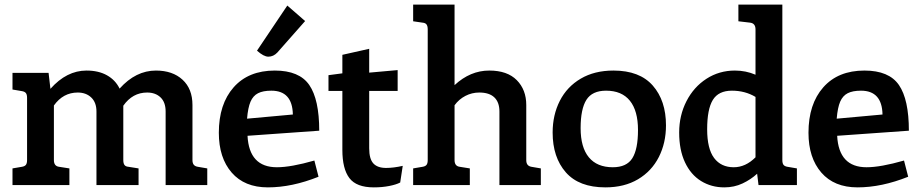

<svg xmlns="http://www.w3.org/2000/svg" viewBox="-20 -800 3977 830"><path d="M876 -72V0H696V-318Q696 -358 674 -379Q652 -400 616 -400Q553 -400 513 -343V-322V-108Q513 -94 518 -87Q523 -80 535 -79L579 -72V0H397V-318Q397 -357 374.5 -378.5Q352 -400 316 -400Q253 -400 213 -344V-108Q213 -82 235 -79L280 -72V0H34V-72L75 -79Q87 -81 92 -87.5Q97 -94 97 -108V-377Q97 -391 92 -397.5Q87 -404 75 -406L34 -413V-485H190L198 -416Q268 -495 354 -495Q406 -495 442.5 -474.5Q479 -454 497 -417Q567 -495 654 -495Q726 -495 769 -455.5Q812 -416 812 -346V-108Q812 -95 817.5 -88Q823 -81 835 -79Z M1339 -106 1357 -36Q1242 10 1138 10Q1037 10 981.5 -54Q926 -118 926 -226Q926 -350 990 -422.5Q1054 -495 1168 -495Q1274 -495 1317 -432.5Q1360 -370 1360 -235L1050 -213Q1057 -77 1177 -77Q1238 -77 1339 -106ZM1048 -287 1246 -305Q1244 -408 1153 -408Q1117 -408 1095.5 -397Q1074 -386 1063 -360.5Q1052 -335 1048 -287ZM1091 -581 1222 -776 1299 -709 1179 -573Q1162 -555 1140 -555Q1120 -555 1091 -581Z M1721 -83 1710 -11Q1693 -2 1662.5 4Q1632 10 1596 10Q1521 10 1490.5 -30Q1460 -70 1460 -152V-407H1400V-475L1460 -483V-563L1576 -589V-486L1699 -497V-407H1576V-159Q1576 -113 1594 -93.5Q1612 -74 1649 -74Q1681 -74 1721 -83Z M2318 -72V0H2139V-318Q2139 -358 2117 -379Q2095 -400 2052 -400Q2020 -400 1992 -385.5Q1964 -371 1945 -345V-108Q1945 -82 1967 -79L2011 -72V0H1766V-72L1807 -79Q1819 -81 1824 -87.5Q1829 -94 1829 -108V-673Q1829 -687 1824 -694Q1819 -701 1807 -702L1766 -708V-780H1945V-432Q2013 -495 2095 -495Q2173 -495 2214 -453.5Q2255 -412 2255 -346V-108Q2255 -95 2260.5 -88Q2266 -81 2277 -79Z M2369 -227Q2369 -303 2400 -364Q2431 -425 2490.5 -460Q2550 -495 2632 -495Q2745 -495 2802 -430Q2859 -365 2859 -258Q2859 -182 2828 -121Q2797 -60 2738 -25Q2679 10 2597 10Q2483 10 2426 -55Q2369 -120 2369 -227ZM2738 -238Q2738 -321 2703 -364.5Q2668 -408 2600 -408Q2540 -408 2515 -368.5Q2490 -329 2490 -246Q2490 -163 2525.5 -120Q2561 -77 2629 -77Q2689 -77 2713.5 -116Q2738 -155 2738 -238Z M3425 -72V0H3259L3253 -49Q3226 -24 3190 -7Q3154 10 3111 10Q3055 10 3010.5 -17.5Q2966 -45 2941 -98.5Q2916 -152 2916 -227Q2916 -301 2947.5 -362.5Q2979 -424 3034 -459.5Q3089 -495 3157 -495Q3204 -495 3246 -477V-673Q3246 -699 3223 -702L3172 -708V-780H3362V-108Q3362 -94 3367 -87.5Q3372 -81 3384 -79ZM3152 -77Q3203 -77 3246 -120V-381Q3201 -408 3144 -408Q3086 -408 3061.5 -368Q3037 -328 3037 -241Q3037 -157 3067 -117Q3097 -77 3152 -77Z M3888 -106 3906 -36Q3791 10 3687 10Q3586 10 3530.5 -54Q3475 -118 3475 -226Q3475 -350 3539 -422.5Q3603 -495 3717 -495Q3823 -495 3866 -432.5Q3909 -370 3909 -235L3599 -213Q3606 -77 3726 -77Q3787 -77 3888 -106ZM3597 -287 3795 -305Q3793 -408 3702 -408Q3666 -408 3644.5 -397Q3623 -386 3612 -360.5Q3601 -335 3597 -287Z"/></svg>

Font: Enriqueta SemiBold
Style: Regular
Weight: 600
Designer: Viviana Monsalve, Gustavo Ibarra
Foundry: 72Puntos
Version: Version 2.000